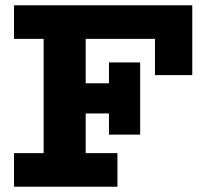

<svg xmlns="http://www.w3.org/2000/svg" viewBox="-20 -706 780 726"><path d="M566 -422V-559H33V-686H707V-422ZM33 0V-127H424V0ZM145 -70V-613H304V-70ZM204 -277V-391H458V-277ZM392 -197V-470H510V-197Z"/></svg>

Font: BioRhyme ExtraBold ExtraBold
Style: Regular
Weight: 800
Version: Version 1.600;gftools[0.9.33]